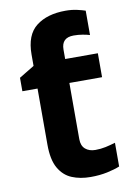

<svg xmlns="http://www.w3.org/2000/svg" viewBox="-87 -820 608 885"><g transform="rotate(-10 217.0 -377.5)"><path d="M283 -765Q312 -765 336.5 -759.5Q361 -754 375 -749V-635Q362 -639 342 -642.5Q322 -646 300 -646Q243 -646 243 -590V-546H396V-434H243V-171Q243 -140 261 -124.5Q279 -109 308 -109Q333 -109 356 -114Q379 -119 402 -126V-15Q378 -5 342.5 2.5Q307 10 265 10Q216 10 177.5 -6Q139 -22 116.5 -61.5Q94 -101 94 -171V-434H23V-497L94 -540V-593Q94 -685 145.5 -725Q197 -765 283 -765Z"/></g></svg>

Font: RS Noto Sans
Style: Bold
Weight: 700
Designer: Monotype Design Team
Foundry: Monotype Imaging Inc.
Version: Version 3.10